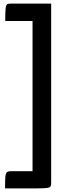

<svg xmlns="http://www.w3.org/2000/svg" viewBox="-20 -842 401 1062"><path d="M8 200Q8 158 9.5 137.5Q11 117 18 111Q25 105 39 105H160V-726H9Q9 -774 11 -794Q13 -814 19 -818Q25 -822 39 -822H263V170Q263 182 260 188.5Q257 195 240.5 197.5Q224 200 185 200Z"/></svg>

Font: Yanone Kaffeesatz SemiBold
Style: Regular
Weight: 600
Designer: Yanone (Cyrillic: Daniel Pouzeot, Huerta Tipografica, and Cyreal)
Foundry: Yanone
Version: Version 2.003